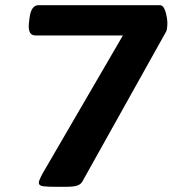

<svg xmlns="http://www.w3.org/2000/svg" viewBox="-20 -720 682 742"><path d="M201 2Q166 2 148 0Q130 -2 130 -14Q130 -23 146 -52L455 -583H117Q86 -583 92 -633L94 -650Q100 -700 129 -700H598Q609 -700 615.5 -685.5Q622 -671 625 -651.5Q628 -632 626 -616Q625 -606 623.5 -601.5Q622 -597 617 -589L298 -18Q291 -6 275.5 -2Q260 2 238 2Z"/></svg>

Font: Asap Expanded Expanded Regular
Style: Bold Italic
Weight: 700
Width: 7
Italic angle: -6°
Designer: Pablo Cosgaya
Foundry: Omnibus-Type
Version: Version 3.001; ttfautohint (v1.8.4.7-5d5b)